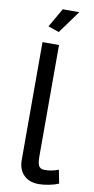

<svg xmlns="http://www.w3.org/2000/svg" viewBox="-101 -959 491 1007"><g transform="rotate(10 144.0 -455.5)"><path d="M147.9 -796.9 89.8 -816.9 147.9 -918H235.8ZM73.2 -730H161.1V-134.8Q161.1 -113.8 164.1 -100.6Q167 -87.4 173.3 -81.3Q179.7 -75.2 185.8 -73.5Q191.9 -71.8 202.1 -71.8Q238.3 -71.8 273.9 -85.9L288.1 -14.2Q266.6 -4.9 236.6 1Q206.5 6.8 183.1 6.8Q131.8 6.8 102.5 -22.5Q73.2 -51.8 73.2 -103Z"/></g></svg>

Font: Rawline Medium
Style: Regular
Weight: 500
Designer: Matt McInerney, Pablo Impallari, Rodrigo Fuenzalida
Foundry: Matt McInerney, Pablo Impallari, Rodrigo Fuenzalida
Version: Version 4.020;PS 004.020;hotconv 1.0.88;makeotf.lib2.5.64775